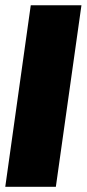

<svg xmlns="http://www.w3.org/2000/svg" viewBox="-30 -716 332 736"><path d="M282.2 -695.8 184.1 0H-9.8L87.9 -695.8Z"/></svg>

Font: Fira Sans Compressed Heavy
Style: Italic
Weight: 900
Width: 3
Italic angle: -8°
Designer: Carrois Corporate & Edenspiekermann AG
Foundry: Carrois Corporate GbR & Edenspiekermann AG
Version: Version 4.203;PS 004.203;hotconv 1.0.88;makeotf.lib2.5.64775